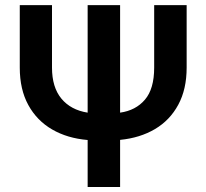

<svg xmlns="http://www.w3.org/2000/svg" viewBox="-20 -748 826 768"><path d="M596.7 -727.5H726.6V-477.5Q726.6 -391.1 693.1 -329.1Q659.7 -267.1 599.9 -231.7Q540 -196.3 460.4 -188.5V0H330.6V-188Q249.5 -194.8 188.5 -230.2Q127.4 -265.6 93.3 -327.9Q59.1 -390.1 59.1 -477.5V-727.5H188V-477.5Q188 -398.9 225.6 -353.5Q263.2 -308.1 330.6 -297.4V-727.5H460.4V-297.4Q522.9 -306.2 559.8 -349.4Q596.7 -392.6 596.7 -477.5Z"/></svg>

Font: Inter Display Semi Bold
Style: Regular
Weight: 600
Designer: Rasmus Andersson
Foundry: rsms
Version: Version 4.000;git-37864ae